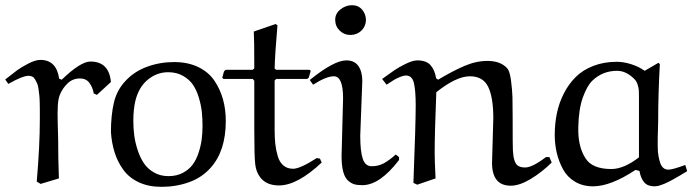

<svg xmlns="http://www.w3.org/2000/svg" viewBox="-64 -703 2658 737"><path d="M308.1 -338.9 295.9 -344.2Q291.5 -368.7 278.8 -385.3Q266.1 -401.9 243.2 -401.9Q215.3 -401.9 195.8 -383.3Q176.3 -364.7 166 -339.8Q159.7 -324.7 158 -298.6Q156.2 -272.5 157.7 -225.3Q159.2 -178.2 159.2 -169.9Q159.2 -94.2 162.1 -18.1L91.8 2.9L77.1 -5.9Q88.9 -145.5 88.9 -243.2Q88.9 -247.6 88.9 -256.3Q88.9 -275.4 88.9 -284.9Q88.9 -294.4 88.4 -311.8Q87.9 -329.1 86.7 -338.9Q85.4 -348.6 83.7 -362.1Q82 -375.5 78.6 -382.8Q75.2 -390.1 70.8 -397.9Q66.4 -405.8 60.1 -408.9Q53.7 -412.1 45.9 -412.1Q22.9 -412.1 -32.2 -380.9L-43.9 -397.9Q-13.7 -421.9 1.5 -433.1Q16.6 -444.3 44.2 -458.7Q71.8 -473.1 90.8 -473.1Q152.8 -473.1 163.1 -400.9L172.9 -397Q245.1 -466.8 283.2 -466.8Q354.5 -466.8 361.8 -388.2Z M455.6 -315.9Q447.8 -282.7 447.8 -238.8Q447.8 -210.9 451.2 -184.1Q454.6 -157.2 464.1 -127.9Q473.6 -98.6 488 -76.9Q502.4 -55.2 526.9 -41Q551.3 -26.9 582.5 -26.9Q613.8 -26.9 637.5 -39.3Q661.1 -51.8 675.3 -70.8Q689.5 -89.8 698.2 -116.5Q707 -143.1 710.2 -168Q713.4 -192.9 713.4 -220.2Q713.4 -248 710.7 -273.4Q708 -298.8 699.5 -327.6Q690.9 -356.4 677 -377.2Q663.1 -397.9 638.4 -411.9Q613.8 -425.8 581.5 -425.8Q538.6 -425.8 503.7 -397.5Q468.8 -369.1 455.6 -315.9ZM555.7 14.2Q505.9 14.2 468.5 -3.4Q431.2 -21 409.2 -51.5Q387.2 -82 376 -117.9Q364.7 -153.8 361.8 -195.8Q361.8 -258.8 372.8 -307.4Q383.8 -356 416.5 -391.1Q450.2 -428.2 499.8 -446.5Q549.3 -464.8 604.5 -464.8Q657.2 -464.8 697 -445.6Q736.8 -426.3 759 -393.3Q781.2 -360.4 792 -321.5Q802.7 -282.7 802.7 -238.8Q802.7 -123.5 744.6 -59.1Q711.4 -21.5 661.9 -3.7Q612.3 14.2 555.7 14.2Z M910.2 -582 994.1 -610.8 1001 -606Q991.2 -490.2 990.2 -439.9L996.1 -435.1H1124L1128.9 -431.2L1121.1 -404.8L1115.2 -399.9H996.1L990.2 -394V-205.1Q990.2 -174.3 992.7 -151.1Q995.1 -127.9 1002 -104.2Q1008.8 -80.6 1023.7 -67.9Q1038.6 -55.2 1061 -55.2Q1087.9 -55.2 1151.9 -96.2L1164.1 -94.2L1170.9 -79.1Q1077.1 8.8 1007.3 8.8Q958.5 8.8 935.1 -22Q919.4 -42 915.8 -71.5Q912.1 -101.1 912.1 -203.1V-393.1L906.2 -399.9H793.9L789.1 -404.8L795.9 -429.2L802.2 -435.1H906.2L912.1 -440.9Q912.1 -556.2 910.2 -582Z M1326.7 -392.1 1318.8 -182.1Q1318.8 -122.6 1328.4 -93.8Q1337.9 -64.9 1362.8 -64.9Q1388.7 -64.9 1409.7 -76.4Q1430.7 -87.9 1455.1 -109.9L1467.8 -100.1V-88.9Q1394 7.8 1326.7 7.8Q1308.1 7.8 1295.7 4.2Q1283.2 0.5 1271.2 -10.5Q1259.3 -21.5 1253.2 -44.9Q1247.1 -68.4 1247.1 -104L1252.9 -325.2Q1252.9 -410.2 1217.8 -410.2Q1188.5 -410.2 1137.7 -377.9L1125 -396Q1218.3 -471.2 1265.1 -471.2Q1296.9 -471.2 1311.8 -449.5Q1326.7 -427.7 1326.7 -392.1ZM1340.8 -625Q1339.4 -600.1 1322.3 -584.5Q1305.2 -568.8 1280.8 -568.8Q1256.8 -568.8 1239.7 -585.7Q1222.7 -602.5 1222.7 -627Q1222.7 -651.4 1243.2 -667.2Q1263.7 -683.1 1287.1 -683.1Q1311.5 -683.1 1326.2 -665.8Q1340.8 -648.4 1340.8 -625Z M1607.9 -18.1 1537.6 5.9 1522.9 -1Q1531.7 -229.5 1531.7 -297.9Q1531.7 -356.4 1524.7 -384.8Q1517.6 -413.1 1494.6 -413.1Q1484.9 -413.1 1471.7 -407.7Q1458.5 -402.3 1448.2 -396.2Q1438 -390.1 1419.9 -377.9L1402.8 -399.9Q1432.6 -421.4 1449.5 -433.1Q1466.3 -444.8 1493.4 -458Q1520.5 -471.2 1537.6 -471.2Q1572.3 -471.2 1588.6 -452.9Q1605 -434.6 1609.9 -402.8L1617.7 -397Q1671.9 -429.7 1717.8 -449.5Q1763.7 -469.2 1806.6 -469.2Q1858.4 -469.2 1883.8 -439.9Q1893.1 -428.7 1897.7 -392.8Q1902.3 -356.9 1903.1 -329.6Q1903.8 -302.2 1903.8 -255.9Q1903.8 -137.2 1904.8 -125Q1907.2 -78.1 1924.3 -66.9Q1934.1 -60.1 1951.7 -60.1Q1979.5 -60.1 2031.7 -100.1H2044.9L2053.7 -79.1Q2015.6 -41.5 1972.9 -15.9Q1930.2 9.8 1896.5 9.8Q1824.7 9.8 1824.7 -78.1L1829.6 -249Q1829.6 -329.6 1809.8 -369.9Q1790 -410.2 1739.7 -410.2Q1687.5 -410.2 1610.8 -349.1Q1604.5 -193.8 1604.5 -116.2Q1604.5 -87.9 1607.9 -18.1Z M2410.6 -431.2 2463.4 -461.9 2468.8 -457Q2462.4 -337.9 2462.4 -238.8Q2462.4 -229 2461.7 -209.2Q2460.9 -189.5 2460.7 -174.3Q2460.4 -159.2 2460.7 -139.4Q2460.9 -119.6 2463.4 -105.5Q2465.8 -91.3 2470 -78.4Q2474.1 -65.4 2482.2 -58.6Q2490.2 -51.8 2501.5 -51.8Q2518.1 -51.8 2566.4 -69.8L2573.7 -45.9Q2570.8 -44.4 2560.1 -37.8Q2549.3 -31.2 2545.2 -28.8Q2541 -26.4 2530.8 -20.5Q2520.5 -14.6 2515.1 -11.7Q2509.8 -8.8 2500.7 -4.2Q2491.7 0.5 2485.6 2.7Q2479.5 4.9 2472.2 7.6Q2464.8 10.3 2459 11.2Q2453.1 12.2 2447.8 12.2Q2421.9 12.2 2408.7 -3.2Q2395.5 -18.6 2390.6 -46.9L2375.5 -50.8Q2280.3 12.2 2212.4 12.2Q2172.9 12.2 2143.1 -5.6Q2113.3 -23.4 2097.2 -53.2Q2081.1 -83 2073.2 -116Q2065.4 -148.9 2065.4 -185.1Q2065.4 -228.5 2073.7 -268.6Q2082 -308.6 2100.6 -344.7Q2119.1 -380.9 2146.2 -407.7Q2173.3 -434.6 2213.9 -450.2Q2254.4 -465.8 2303.7 -465.8Q2329.1 -465.8 2358.2 -456.8Q2387.2 -447.8 2410.6 -431.2ZM2388.7 -99.1V-329.1Q2388.7 -346.2 2388.2 -355.5Q2387.7 -364.7 2383.8 -377.4Q2379.9 -390.1 2372.6 -397.9Q2340.8 -431.2 2304.7 -431.2Q2249 -431.2 2209.5 -393.1Q2189 -373 2173.1 -328.4Q2157.2 -283.7 2155.8 -214.8Q2153.8 -140.6 2183.6 -95.2Q2209.5 -54.2 2282.7 -54.2Q2330.6 -54.2 2388.7 -99.1Z"/></svg>

Font: Aref Ruqaa
Style: Regular
Weight: 400
Designer: Abdoulla Aref
Version: Version 0.7